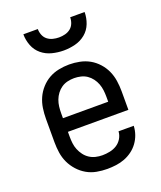

<svg xmlns="http://www.w3.org/2000/svg" viewBox="-138 -829 777 925"><g transform="rotate(-20 250.0 -366.0)"><path d="M252 8Q225 8 198 3Q171 -2 147.5 -15.5Q124 -29 105.5 -49.5Q87 -70 75.5 -94.5Q64 -119 60 -146Q56 -173 56 -200V-320Q56 -347 60 -374Q64 -401 75 -425.5Q86 -450 104.5 -470.5Q123 -491 146 -504Q169 -517 196 -522.5Q223 -528 250 -528Q277 -528 304 -522.5Q331 -517 354 -504Q377 -491 395.5 -470.5Q414 -450 425 -425.5Q436 -401 440 -374Q444 -347 444 -320V-225H134V-200Q134 -183 136 -166Q138 -149 144.5 -133Q151 -117 161.5 -103Q172 -89 186.5 -79.5Q201 -70 218 -66Q235 -62 252 -62Q271 -62 290.5 -66Q310 -70 326 -80Q342 -90 352.5 -107Q363 -124 364 -144H442Q441 -121 433.5 -99.5Q426 -78 412.5 -59.5Q399 -41 380.5 -27.5Q362 -14 341 -6Q320 2 297 5Q274 8 252 8ZM366 -295V-320Q366 -337 364 -354Q362 -371 356 -387Q350 -403 339.5 -417Q329 -431 315 -440.5Q301 -450 284 -454Q267 -458 250 -458Q233 -458 216 -454Q199 -450 185 -440.5Q171 -431 160.5 -417Q150 -403 144 -387Q138 -371 136 -354Q134 -337 134 -320V-295ZM250 -600Q220 -600 190.5 -607.5Q161 -615 138 -634Q115 -653 104 -681.5Q93 -710 93 -740H167Q167 -724 173 -709Q179 -694 191 -684.5Q203 -675 218.5 -671Q234 -667 250 -667Q266 -667 281.5 -671Q297 -675 309 -684.5Q321 -694 327 -709Q333 -724 333 -740H407Q407 -710 396 -681.5Q385 -653 362 -634Q339 -615 309.5 -607.5Q280 -600 250 -600Z"/></g></svg>

Font: Iosevka Algr
Style: Regular
Weight: 400
Monospace: yes
Designer: Belleve Invis
Foundry: Belleve Invis
Version: Version 26.0.2; ttfautohint (v1.8.3)